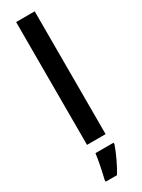

<svg xmlns="http://www.w3.org/2000/svg" viewBox="-256 -784 762 1029"><g transform="rotate(-30 125.0 -269.5)"><path d="M183 0V-760H68V0ZM197 71V61H85C80 103 65 173 56 209V221H126C154 175 181 117 197 71Z"/></g></svg>

Font: Noto Sans Sinhala UI Condensed SemiBold
Style: Regular
Weight: 600
Width: 3
Designer: Jelle Bosma - Monotype Design Team
Foundry: Monotype Imaging Inc.
Version: Version 2.006